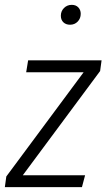

<svg xmlns="http://www.w3.org/2000/svg" viewBox="-33 -772 439 792"><path d="M386 -523 380 -479 61 -49H318L305 0H-13L-7 -44L312 -474H75L83 -523ZM218 -707Q218 -726 231 -739Q244 -752 263 -752Q280 -752 290 -741.5Q300 -731 300 -715Q300 -696 287.5 -683Q275 -670 256 -670Q239 -670 228.5 -680Q218 -690 218 -707Z"/></svg>

Font: Fira Sans Condensed Light
Style: Italic
Weight: 300
Width: 3
Italic angle: -8°
Designer: Carrois Corporate & Edenspiekermann AG
Foundry: Carrois Corporate GbR & Edenspiekermann AG
Version: Version 4.203